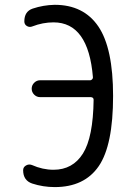

<svg xmlns="http://www.w3.org/2000/svg" viewBox="-20 -760 540 790"><path d="M200.2 -61.5Q279.3 -61.5 321.3 -128.4Q363.3 -195.3 365.2 -349.6Q365.2 -359.4 353.5 -360.4H144.5Q130.9 -360.4 120.6 -370.6Q110.4 -380.9 110.4 -395Q110.4 -409.2 120.6 -419.4Q130.9 -429.7 144.5 -429.7H351.6Q355.5 -429.7 359.4 -434.1Q363.3 -438.5 362.3 -442.4Q343.8 -668 200.2 -668Q156.2 -668 113.3 -651.4Q101.6 -646.5 90.8 -652.8Q80.1 -659.2 80.1 -671.9Q80.1 -712.9 114.3 -724.6Q158.2 -739.3 205.1 -740.2Q324.2 -740.2 384.8 -650.9Q445.3 -561.5 445.3 -365.2Q445.3 -162.1 386.2 -76.2Q327.1 9.8 205.1 9.8Q157.2 9.8 112.3 -4.9Q75.2 -17.6 75.2 -59.6Q75.2 -72.3 86.9 -79.1Q98.6 -85.9 111.3 -81.1Q155.3 -61.5 200.2 -61.5Z"/></svg>

Font: Rounded-X Mgen+ 2m regular
Style: Regular
Weight: 400
Designer: [Source Han Sans]
Ryoko NISHIZUKA  (kana & ideographs); Paul D. Hunt (Latin, Greek & Cyrillic); Wenlong ZHANG  (bopomofo
Version: Version 1.059.20150602